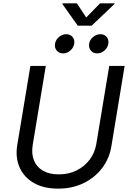

<svg xmlns="http://www.w3.org/2000/svg" viewBox="-20 -1125 784 1157"><path d="M330.6 11.7Q243.2 11.7 183.6 -22.7Q124 -57.1 97.9 -116.7Q71.8 -176.3 84 -251L163.1 -727.5H255.9L177.2 -252Q168.5 -198.7 184.6 -158.7Q200.7 -118.7 238.8 -96.4Q276.9 -74.2 334 -74.2Q394 -74.2 441.9 -98.1Q489.7 -122.1 520.8 -163.6Q551.8 -205.1 560.5 -258.3L638.2 -727.5H731L651.4 -244.6Q639.2 -169.4 595 -111.6Q550.8 -53.7 482.9 -21Q415 11.7 330.6 11.7ZM565.4 -803.2Q541.5 -803.2 527.3 -820.3Q513.2 -837.4 517.1 -861.3Q521 -885.3 541 -902.1Q561 -918.9 585 -918.9Q608.9 -918.9 622.8 -902.1Q636.7 -885.3 632.8 -861.3Q628.9 -837.4 609.1 -820.3Q589.4 -803.2 565.4 -803.2ZM359.9 -803.2Q335.9 -803.2 321.8 -820.3Q307.6 -837.4 311.5 -861.3Q315.4 -885.3 335.4 -902.1Q355.5 -918.9 379.4 -918.9Q403.3 -918.9 417.2 -902.1Q431.2 -885.3 427.2 -861.3Q423.3 -837.4 403.6 -820.3Q383.8 -803.2 359.9 -803.2ZM443.4 -1105 499.5 -1019.5 583 -1105H670.4L669.4 -1100.6L532.2 -970.2H448.7L356 -1100.6L356.9 -1105Z"/></svg>

Font: Adwaita Sans
Style: Italic
Weight: 400
Italic angle: -9.39999°
Designer: Rasmus Andersson
Foundry: rsms
Version: Version 4.001;git-9221beed3